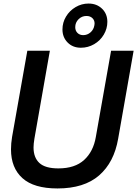

<svg xmlns="http://www.w3.org/2000/svg" viewBox="-20 -1049 776 1082"><path d="M42 -207Q42 -241 48 -277L134 -763H261L174 -268Q169 -238 169 -218Q169 -161 202 -130.5Q235 -100 309 -100Q402 -100 454 -147.5Q506 -195 520 -277L606 -763H733L646 -268Q623 -134 538.5 -60.5Q454 13 304 13Q171 13 106.5 -45Q42 -103 42 -207ZM332 -883Q332 -922 352 -955.5Q372 -989 406 -1009Q440 -1029 479 -1029Q525 -1029 555 -1000Q585 -971 585 -926Q585 -888 565 -854Q545 -820 510.5 -800Q476 -780 436 -780Q390 -780 361 -809.5Q332 -839 332 -883ZM512 -907Q513 -910 513 -917Q513 -935 500.5 -947Q488 -959 467 -959Q441 -959 422.5 -940.5Q404 -922 404 -896Q404 -876 416.5 -863.5Q429 -851 449 -851Q472 -851 490 -866.5Q508 -882 512 -907Z"/></svg>

Font: Open Sauce Sans SemiBold Italic
Style: Regular
Weight: 600
Italic angle: -10°
Designer: Alfredo Marco Pradil
Foundry: Creative Sauce Fz LLC
Version: Version 1.477